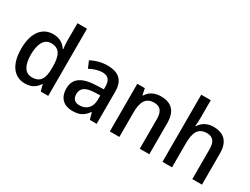

<svg xmlns="http://www.w3.org/2000/svg" viewBox="-64 -1316 2451 1882"><g transform="rotate(30 1161.0 -375.0)"><path d="M249 10C326 10 372 -26 401 -72H405L424 0H509V-760H401V-558C401 -531 405 -488 408 -470H402C373 -514 327 -549 251 -549C130 -549 48 -453 48 -268C48 -84 129 10 249 10ZM278 -77C199 -77 159 -145 159 -266C159 -388 199 -462 277 -462C375 -462 405 -393 405 -267V-251C405 -134 371 -77 278 -77Z M865 -549C794 -549 729 -528 680 -502L713 -425C757 -447 806 -466 856 -466C915 -466 949 -437 949 -358V-328L863 -325C703 -319 626 -263 626 -153C626 -41 694 10 785 10C870 10 911 -16 955 -75H959L980 0H1057V-365C1057 -491 992 -549 865 -549ZM949 -259V-212C949 -118 892 -72 819 -72C771 -72 738 -96 738 -152C738 -215 774 -252 884 -257Z M1470 -549C1405 -549 1344 -523 1312 -467H1306L1291 -539H1206V0H1314V-272C1314 -394 1345 -462 1445 -462C1513 -462 1545 -420 1545 -336V0H1653V-351C1653 -490 1587 -549 1470 -549Z M1910 -760H1802V0H1910V-271C1910 -393 1941 -462 2041 -462C2109 -462 2140 -420 2140 -336V0H2249V-351C2249 -489 2182 -548 2064 -548C2001 -548 1944 -521 1911 -466H1905C1907 -487 1910 -523 1910 -557Z"/></g></svg>

Font: Noto Sans Thai Medium
Style: Regular
Weight: 500
Designer: Monotype Design Team
Foundry: Monotype Imaging Inc.
Version: Version 1.901